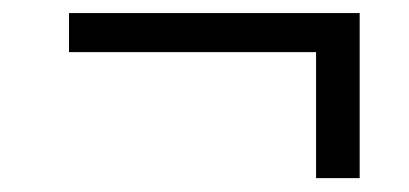

<svg xmlns="http://www.w3.org/2000/svg" viewBox="-20 -358 614 288"><path d="M454.1 -90.8V-279.8H83.5V-338.4H519.5V-90.8Z"/></svg>

Font: Elstob Grade
Style: Italic
Weight: 400
Italic angle: -20°
Designer: Peter S. Baker
Version: Version 1.015